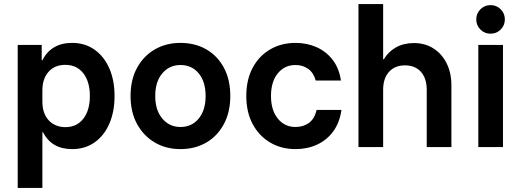

<svg xmlns="http://www.w3.org/2000/svg" viewBox="-20 -720 2550 940"><path d="M66.7 200V-500H184.2V-425H187.5Q230.8 -510 333.3 -510Q395.8 -510 442.5 -477.1Q489.2 -444.2 515 -385.8Q540.8 -327.5 540.8 -250Q540.8 -172.5 515 -113.8Q489.2 -55 442.5 -22.5Q395.8 10 333.3 10Q232.5 10 190.8 -72.5H187.5V200ZM300 -97.5Q355.8 -97.5 387.9 -138.8Q420 -180 420 -250Q420 -320 387.9 -361.2Q355.8 -402.5 300 -402.5Q247.5 -402.5 217.5 -368.3Q187.5 -334.2 187.5 -277.5V-222.5Q187.5 -165.8 217.5 -132.1Q247.5 -98.3 300 -97.5Z M863.3 10Q793.3 10 738.3 -22.1Q683.3 -54.2 651.2 -112.5Q619.2 -170.8 619.2 -250Q619.2 -330 651.2 -388.3Q683.3 -446.7 738.3 -478.3Q793.3 -510 863.3 -510Q935 -510 990 -478.3Q1045 -446.7 1076.2 -388.3Q1107.5 -330 1107.5 -250Q1107.5 -170.8 1075.8 -112.1Q1044.2 -53.3 989.2 -21.7Q934.2 10 863.3 10ZM863.3 -98.3Q919.2 -98.3 952.9 -139.6Q986.7 -180.8 986.7 -250Q986.7 -320 952.9 -360.8Q919.2 -401.7 863.3 -401.7Q809.2 -401.7 774.6 -360.8Q740 -320 740 -250Q740 -180.8 774.6 -139.6Q809.2 -98.3 863.3 -98.3Z M1426.7 10Q1357.5 10 1302.9 -22.1Q1248.3 -54.2 1217.1 -112.5Q1185.8 -170.8 1185.8 -250Q1185.8 -330 1217.1 -388.3Q1248.3 -446.7 1302.9 -478.3Q1357.5 -510 1426.7 -510Q1482.5 -510 1529.6 -489.2Q1576.7 -468.3 1608.3 -427.5Q1640 -386.7 1649.2 -325.8H1525.8Q1515 -364.2 1488.8 -382.9Q1462.5 -401.7 1426.7 -401.7Q1373.3 -401.7 1340 -360.8Q1306.7 -320 1306.7 -250Q1306.7 -180.8 1340 -139.6Q1373.3 -98.3 1426.7 -98.3Q1465 -98.3 1492.5 -118.3Q1520 -138.3 1530 -181.7H1651.7Q1642.5 -118.3 1610.8 -75.8Q1579.2 -33.3 1531.7 -11.7Q1484.2 10 1426.7 10Z M1735 0V-700H1855.8V-430H1859.2Q1881.7 -467.5 1919.2 -488.3Q1956.7 -509.2 2006.7 -509.2Q2060.8 -509.2 2102.1 -482.9Q2143.3 -456.7 2166.7 -410Q2190 -363.3 2190 -301.7V0H2069.2V-280Q2069.2 -336.7 2040.8 -368.3Q2012.5 -400 1962.5 -400Q1913.3 -400 1884.6 -368.3Q1855.8 -336.7 1855.8 -280V0Z M2321.7 0V-500H2442.5V0ZM2381.7 -555Q2352.5 -555 2332.1 -575.4Q2311.7 -595.8 2311.7 -625Q2311.7 -654.2 2332.1 -674.6Q2352.5 -695 2381.7 -695Q2410.8 -695 2431.2 -674.6Q2451.7 -654.2 2451.7 -625Q2451.7 -595.8 2431.2 -575.4Q2410.8 -555 2381.7 -555Z"/></svg>

Font: Funnel Sans Light SemiBold
Style: Regular
Weight: 600
Version: Version 1.000